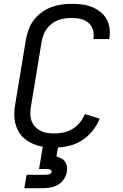

<svg xmlns="http://www.w3.org/2000/svg" viewBox="-20 -763 640 1003"><path d="M265 8Q241 8 218 5.5Q195 3 174 -3.5Q153 -10 133.5 -21Q114 -32 99 -47Q84 -62 74 -81.5Q64 -101 59 -123Q54 -145 54.5 -168.5Q55 -192 59 -215L116 -560Q121 -586 130.5 -611.5Q140 -637 157.5 -659.5Q175 -682 198.5 -699Q222 -716 247.5 -725.5Q273 -735 299.5 -739Q326 -743 352 -743Q379 -743 405.5 -740Q432 -737 456 -728Q480 -719 500.5 -704Q521 -689 534 -667.5Q547 -646 551.5 -620Q556 -594 552 -567Q552 -565 551.5 -563Q551 -561 550 -559H468Q468 -560 468 -561.5Q468 -563 469 -564Q471 -580 468.5 -595.5Q466 -611 458.5 -624Q451 -637 439.5 -646Q428 -655 413.5 -660.5Q399 -666 383.5 -667.5Q368 -669 352 -669Q335 -669 317.5 -666.5Q300 -664 283 -657.5Q266 -651 251 -639.5Q236 -628 225 -613.5Q214 -599 207.5 -582Q201 -565 198 -548L141 -203Q138 -184 138.5 -165Q139 -146 145.5 -129.5Q152 -113 164.5 -100Q177 -87 193 -79Q209 -71 227.5 -68.5Q246 -66 265 -66Q289 -66 313 -71Q337 -76 359 -89.5Q381 -103 397.5 -123.5Q414 -144 423 -167L501 -143Q487 -109 462.5 -78.5Q438 -48 405.5 -28Q373 -8 336.5 0Q300 8 265 8ZM107 220 119 150H219Q223 150 227.5 149.5Q232 149 236.5 147.5Q241 146 245 143Q249 140 250 135Q250 135 250 135Q250 135 250 135Q250 131 247.5 127.5Q245 124 241 122.5Q237 121 232.5 120.5Q228 120 224 120H184L204 0H284L275 54Q288 58 300 64.5Q312 71 319.5 81.5Q327 92 329.5 106Q332 120 329 135Q326 154 314.5 172Q303 190 285 201Q267 212 247 216Q227 220 207 220Z"/></svg>

Font: Zed Sans Extended
Style: Italic
Weight: 400
Width: 7
Italic angle: -9°
Designer: Belleve Invis
Foundry: Belleve Invis
Version: Version 1.0.0; ttfautohint (v1.8.4)